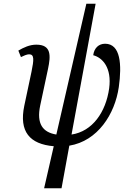

<svg xmlns="http://www.w3.org/2000/svg" viewBox="-20 -780 668 1036"><path d="M218 236H312L354 6C507 -19 600 -164 621 -310C638 -431 631 -544 547 -544C513 -544 488 -521 483 -482C533 -469 584 -415 569 -303C551 -175 479 -71 366 -54L496 -760H446L284 -54C211 -66 176 -111 197 -211L239 -408C254 -479 258 -539 176 -539C140 -539 108 -524 79 -507L93 -472C107 -479 125 -487 137 -487C166 -487 163 -457 150 -393L111 -209C82 -70 140 -2 270 9Z"/></svg>

Font: Noto Serif ExtraCondensed
Style: Italic
Weight: 400
Width: 2
Italic angle: -12°
Designer: Monotype Design Team
Foundry: Monotype Imaging Inc.
Version: Version 2.014